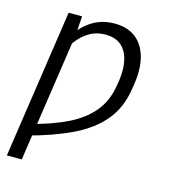

<svg xmlns="http://www.w3.org/2000/svg" viewBox="-112 -642 825 935"><g transform="rotate(15 300.5 -175.0)"><path d="M181.2 -451.2 84.5 203.1H9.3L120.1 -545.9H188ZM149.9 -366.2 111.3 -347.2Q136.2 -413.1 170.4 -459Q204.6 -504.9 250 -529.1Q295.4 -553.2 351.6 -553.2Q416.5 -553.2 457.8 -521Q499 -488.8 514.9 -430.2Q530.8 -371.6 518.6 -292.5L515.1 -269.5Q500.5 -170.9 445.8 -105Q391.1 -39.1 298.1 5.9Q205.1 50.8 74.2 85.4L84 24.4Q186.5 -2 262.2 -39.3Q337.9 -76.7 383.1 -132.6Q428.2 -188.5 439.5 -269L443.4 -293Q451.2 -349.1 441.2 -393.8Q431.2 -438.5 401.6 -464.1Q372.1 -489.7 321.3 -489.7Q281.7 -489.7 250.2 -473.6Q218.8 -457.5 193.6 -429.4Q168.5 -401.4 149.9 -366.2Z"/></g></svg>

Font: Inter 17pt Light
Style: Italic
Weight: 300
Italic angle: -9.3988°
Version: Version 4.001;git-66647c0bb